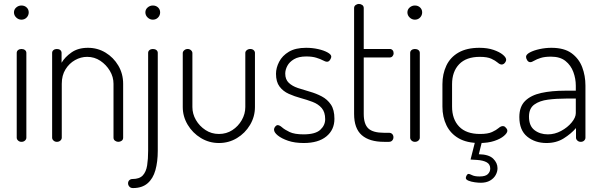

<svg xmlns="http://www.w3.org/2000/svg" viewBox="-20 -721 3057 976"><path d="M89 0Q79 0 72 -6.5Q65 -13 65 -21V-452Q65 -461 72 -466.5Q79 -472 89 -472Q100 -472 107 -466.5Q114 -461 114 -452V-21Q114 -13 107 -6.5Q100 0 89 0ZM89 -621Q74 -621 62.5 -632Q51 -643 51 -658Q51 -673 62.5 -683Q74 -693 89 -693Q105 -693 115.5 -683Q126 -673 126 -658Q126 -643 115.5 -632Q105 -621 89 -621Z M269 0Q259 0 252 -6.5Q245 -13 245 -21V-452Q245 -461 252 -466.5Q259 -472 269 -472Q280 -472 286.5 -466.5Q293 -461 293 -452V-402Q310 -431 343.5 -454.5Q377 -478 427 -478Q476 -478 516.5 -453.5Q557 -429 581.5 -387.5Q606 -346 606 -295V-21Q606 -11 598.5 -5.5Q591 0 581 0Q573 0 565 -5.5Q557 -11 557 -21V-295Q557 -330 538.5 -361Q520 -392 490 -412Q460 -432 423 -432Q391 -432 361.5 -415.5Q332 -399 313 -368.5Q294 -338 294 -295V-21Q294 -13 287 -6.5Q280 0 269 0Z M656 235Q644 235 637.5 227.5Q631 220 631 211Q631 201 637.5 195Q644 189 653 189Q689 189 706 170.5Q723 152 728 119.5Q733 87 733 46V-452Q733 -461 740 -466.5Q747 -472 757 -472Q768 -472 775 -466.5Q782 -461 782 -452V46Q782 101 770 144Q758 187 730 211Q702 235 656 235ZM757 -621Q742 -621 730.5 -632Q719 -643 719 -658Q719 -673 730.5 -683Q742 -693 757 -693Q773 -693 783.5 -683Q794 -673 794 -658Q794 -643 783.5 -632Q773 -621 757 -621Z M1093 6Q1043 6 1001 -19.5Q959 -45 934 -87Q909 -129 909 -177V-451Q909 -459 916.5 -465.5Q924 -472 934 -472Q944 -472 951 -465.5Q958 -459 958 -451V-177Q958 -142 976 -111Q994 -80 1024.5 -60Q1055 -40 1093 -40Q1131 -40 1161 -59.5Q1191 -79 1209 -110.5Q1227 -142 1227 -177V-452Q1227 -460 1234.5 -466Q1242 -472 1252 -472Q1263 -472 1269.5 -466Q1276 -460 1276 -452V-177Q1276 -128 1251 -86Q1226 -44 1184.5 -19Q1143 6 1093 6Z M1524 6Q1478 6 1444.5 -5.5Q1411 -17 1392 -32.5Q1373 -48 1373 -62Q1373 -67 1375.5 -72Q1378 -77 1382.5 -81Q1387 -85 1391 -85Q1401 -85 1414 -73.5Q1427 -62 1452 -50Q1477 -38 1523 -38Q1583 -38 1608 -61Q1633 -84 1633 -115Q1633 -151 1615.5 -171.5Q1598 -192 1569 -203Q1540 -214 1508.5 -222.5Q1477 -231 1448 -244Q1419 -257 1401 -281Q1383 -305 1383 -346Q1383 -376 1399 -407Q1415 -438 1448.5 -458Q1482 -478 1536 -478Q1568 -478 1597 -471.5Q1626 -465 1645 -454.5Q1664 -444 1664 -433Q1664 -429 1661 -422.5Q1658 -416 1653.5 -411.5Q1649 -407 1642 -407Q1635 -407 1622 -414Q1609 -421 1588 -427.5Q1567 -434 1537 -434Q1498 -434 1474.5 -420Q1451 -406 1440.5 -386Q1430 -366 1430 -347Q1430 -317 1448 -300Q1466 -283 1494.5 -273.5Q1523 -264 1555 -255Q1587 -246 1615.5 -231Q1644 -216 1662 -189.5Q1680 -163 1680 -117Q1680 -61 1639 -27.5Q1598 6 1524 6Z M1932 0Q1858 0 1819 -34Q1780 -68 1780 -142V-680Q1780 -690 1788 -695.5Q1796 -701 1804 -701Q1814 -701 1821.5 -695.5Q1829 -690 1829 -680V-472H1962Q1970 -472 1975.5 -466Q1981 -460 1981 -450Q1981 -442 1975.5 -435.5Q1970 -429 1962 -429H1829V-142Q1829 -90 1852.5 -68Q1876 -46 1932 -46H1957Q1968 -46 1974 -39.5Q1980 -33 1980 -23Q1980 -14 1974 -7Q1968 0 1957 0Z M2089 0Q2079 0 2072 -6.5Q2065 -13 2065 -21V-452Q2065 -461 2072 -466.5Q2079 -472 2089 -472Q2100 -472 2107 -466.5Q2114 -461 2114 -452V-21Q2114 -13 2107 -6.5Q2100 0 2089 0ZM2089 -621Q2074 -621 2062.5 -632Q2051 -643 2051 -658Q2051 -673 2062.5 -683Q2074 -693 2089 -693Q2105 -693 2115.5 -683Q2126 -673 2126 -658Q2126 -643 2115.5 -632Q2105 -621 2089 -621Z M2417 6Q2353 6 2311.5 -18Q2270 -42 2249.5 -84Q2229 -126 2229 -179V-293Q2229 -345 2249 -387.5Q2269 -430 2311 -454Q2353 -478 2417 -478Q2458 -478 2488.5 -467.5Q2519 -457 2536 -443Q2553 -429 2553 -417Q2553 -412 2549.5 -406Q2546 -400 2541 -396.5Q2536 -393 2530 -393Q2521 -393 2509.5 -403Q2498 -413 2477.5 -422.5Q2457 -432 2419 -432Q2350 -432 2314 -394.5Q2278 -357 2278 -293V-179Q2278 -115 2314 -77.5Q2350 -40 2420 -40Q2460 -40 2481.5 -50Q2503 -60 2514.5 -70Q2526 -80 2536 -80Q2543 -80 2547.5 -76Q2552 -72 2555.5 -67Q2559 -62 2559 -56Q2559 -45 2541.5 -30Q2524 -15 2492.5 -4.5Q2461 6 2417 6ZM2424 208Q2411 208 2393 205.5Q2375 203 2361.5 197.5Q2348 192 2348 184Q2348 180 2350 175Q2352 170 2355 166.5Q2358 163 2362 163Q2367 163 2380 169.5Q2393 176 2418 176Q2448 176 2460 164Q2472 152 2472 136Q2472 114 2454 104Q2436 94 2405 92L2372 90L2397 -9H2432L2414 63Q2465 64 2487 85.5Q2509 107 2509 134Q2509 152 2499.5 169Q2490 186 2471 197Q2452 208 2424 208Z M2758 6Q2700 6 2660 -26.5Q2620 -59 2620 -126Q2620 -179 2649.5 -208Q2679 -237 2731.5 -248.5Q2784 -260 2853 -260H2907V-286Q2907 -321 2894.5 -355Q2882 -389 2854.5 -411Q2827 -433 2781 -433Q2749 -433 2728.5 -426.5Q2708 -420 2695.5 -412.5Q2683 -405 2676 -405Q2666 -405 2660 -414.5Q2654 -424 2654 -432Q2654 -444 2673.5 -454.5Q2693 -465 2723 -471.5Q2753 -478 2783 -478Q2848 -478 2885.5 -450.5Q2923 -423 2939.5 -379.5Q2956 -336 2956 -286V-21Q2956 -13 2949.5 -6.5Q2943 0 2932 0Q2922 0 2915 -6.5Q2908 -13 2908 -21V-70Q2883 -41 2845.5 -17.5Q2808 6 2758 6ZM2765 -38Q2800 -38 2832.5 -55.5Q2865 -73 2886 -98.5Q2907 -124 2907 -146V-220H2858Q2809 -220 2766 -214.5Q2723 -209 2696 -189.5Q2669 -170 2669 -128Q2669 -81 2697 -59.5Q2725 -38 2765 -38Z"/></svg>

Font: Dosis ExtraLight Light
Style: Regular
Weight: 300
Version: Version 3.001; ttfautohint (v1.8.2)